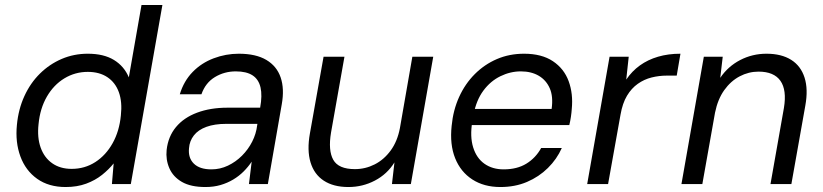

<svg xmlns="http://www.w3.org/2000/svg" viewBox="-20 -740 3311 772"><path d="M244 12Q176 12 129.5 -21Q83 -54 62 -111Q41 -168 48 -238Q54 -301 78 -353.5Q102 -406 140.5 -444Q179 -482 228 -503Q277 -524 333 -524Q397 -524 438 -499Q479 -474 498 -429L549 -720H633L506 0H430L437 -83Q418 -59 390.5 -37Q363 -15 326.5 -1.5Q290 12 244 12ZM268 -61Q321 -61 363.5 -88.5Q406 -116 433 -164.5Q460 -213 466 -276Q472 -330 458 -369Q444 -408 412 -429.5Q380 -451 333 -451Q282 -451 239 -425Q196 -399 168.5 -351.5Q141 -304 135 -241Q129 -187 143.5 -146.5Q158 -106 190 -83.5Q222 -61 268 -61Z M806 12Q747 12 711.5 -8.5Q676 -29 661 -63.5Q646 -98 650 -137Q656 -191 687.5 -229Q719 -267 772.5 -287Q826 -307 894 -307H1026Q1035 -356 1027.5 -388.5Q1020 -421 995.5 -437Q971 -453 928 -453Q882 -453 844 -430Q806 -407 790 -361H703Q719 -414 754.5 -450.5Q790 -487 839 -505.5Q888 -524 940 -524Q1009 -524 1051 -499Q1093 -474 1108.5 -428.5Q1124 -383 1113 -321L1057 0H981L992 -90Q978 -69 959.5 -50.5Q941 -32 917.5 -18Q894 -4 866.5 4Q839 12 806 12ZM830 -59Q865 -59 896.5 -74Q928 -89 953 -114Q978 -139 994 -170.5Q1010 -202 1014 -236L1015 -242H890Q843 -242 810 -230Q777 -218 759.5 -195.5Q742 -173 740 -144Q736 -105 759.5 -82Q783 -59 830 -59Z M1381 12Q1321 12 1282 -13.5Q1243 -39 1228.5 -87.5Q1214 -136 1226 -203L1281 -512H1365L1311 -207Q1299 -135 1320 -97.5Q1341 -60 1407 -60Q1449 -60 1486.5 -79Q1524 -98 1551 -135Q1578 -172 1588 -225L1638 -512H1722L1632 0H1556L1566 -87Q1537 -40 1487.5 -14Q1438 12 1381 12Z M1992 12Q1926 12 1879 -18.5Q1832 -49 1810 -104Q1788 -159 1796 -234Q1802 -297 1826 -350Q1850 -403 1889 -442Q1928 -481 1978 -502.5Q2028 -524 2087 -524Q2158 -524 2203 -494Q2248 -464 2266.5 -413.5Q2285 -363 2279 -302Q2278 -287 2275.5 -270Q2273 -253 2269 -237H1858L1869 -302H2198Q2205 -352 2190.5 -385Q2176 -418 2146 -435.5Q2116 -453 2074 -453Q2032 -453 1992 -433.5Q1952 -414 1923.5 -375.5Q1895 -337 1884 -279L1879 -251Q1869 -191 1882.5 -147.5Q1896 -104 1928 -81.5Q1960 -59 2005 -59Q2059 -59 2096.5 -82Q2134 -105 2156 -145H2239Q2219 -100 2183 -64.5Q2147 -29 2099 -8.5Q2051 12 1992 12Z M2341 0 2431 -512H2508L2498 -420Q2521 -454 2553 -477Q2585 -500 2626 -512Q2667 -524 2716 -524L2701 -436H2662Q2630 -436 2600 -428.5Q2570 -421 2544.5 -403Q2519 -385 2501 -355Q2483 -325 2475 -279L2425 0Z M2720 0 2810 -512H2886L2876 -427Q2907 -473 2956 -498.5Q3005 -524 3062 -524Q3122 -524 3161 -499.5Q3200 -475 3215 -428Q3230 -381 3218 -315L3162 0H3078L3132 -306Q3144 -378 3118 -415Q3092 -452 3030 -452Q2990 -452 2954 -433Q2918 -414 2892 -377.5Q2866 -341 2855 -287L2804 0Z"/></svg>

Font: DM Sans 12pt
Style: Italic
Weight: 400
Italic angle: -10°
Version: Version 4.004;gftools[0.9.30]